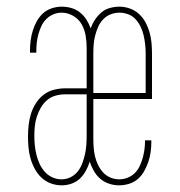

<svg xmlns="http://www.w3.org/2000/svg" viewBox="-20 -548 540 576"><path d="M165 8Q148 8 132 2Q116 -4 104 -15.5Q92 -27 84 -42Q76 -57 71.5 -73Q67 -89 65.5 -105.5Q64 -122 64 -139Q64 -156 66 -173.5Q68 -191 73 -207Q78 -223 87.5 -238Q97 -253 110.5 -263.5Q124 -274 141 -278.5Q158 -283 175 -283H240V-404Q240 -422 237 -440.5Q234 -459 225 -475Q216 -491 199.5 -500.5Q183 -510 165 -510Q152 -510 140 -505Q128 -500 119 -491Q110 -482 104.5 -470.5Q99 -459 95.5 -446.5Q92 -434 90.5 -421.5Q89 -409 89 -396V-390H70V-397Q70 -412 72 -427Q74 -442 78.5 -456.5Q83 -471 90.5 -484.5Q98 -498 109 -508Q120 -518 135 -523Q150 -528 165 -528Q180 -528 194 -524Q208 -520 219.5 -511Q231 -502 239 -489.5Q247 -477 252 -463Q257 -477 265 -489Q273 -501 284 -510.5Q295 -520 309.5 -524Q324 -528 338 -528Q354 -528 369.5 -522.5Q385 -517 397 -506Q409 -495 416.5 -481Q424 -467 428.5 -451.5Q433 -436 434.5 -419.5Q436 -403 436 -387V-251H260V-133Q260 -119 261 -105.5Q262 -92 265 -79Q268 -66 274 -53.5Q280 -41 289 -31Q298 -21 311 -15.5Q324 -10 337 -10Q350 -10 362 -14.5Q374 -19 383.5 -28Q393 -37 398.5 -48.5Q404 -60 407.5 -72Q411 -84 413 -97Q415 -110 415 -123V-127H434V-122Q434 -107 432 -92Q430 -77 425 -62.5Q420 -48 412.5 -34.5Q405 -21 393.5 -11Q382 -1 367 3.5Q352 8 337 8Q322 8 307 3Q292 -2 280.5 -12Q269 -22 261.5 -35.5Q254 -49 249 -63Q245 -49 237.5 -35.5Q230 -22 219.5 -12Q209 -2 194.5 3Q180 8 165 8ZM260 -269H417V-387Q417 -401 415.5 -414.5Q414 -428 411 -441.5Q408 -455 402 -467.5Q396 -480 387 -490Q378 -500 365 -505Q352 -510 338 -510Q325 -510 312 -505Q299 -500 289.5 -490Q280 -480 274.5 -467.5Q269 -455 265.5 -441.5Q262 -428 261 -414.5Q260 -401 260 -387ZM165 -10Q179 -10 192 -16.5Q205 -23 213.5 -34Q222 -45 227 -58.5Q232 -72 235 -85.5Q238 -99 239 -113.5Q240 -128 240 -142V-265H175Q161 -265 146.5 -261Q132 -257 121 -247.5Q110 -238 102.5 -225Q95 -212 90.5 -198Q86 -184 84.5 -169.5Q83 -155 83 -140Q83 -126 84.5 -111.5Q86 -97 89.5 -83Q93 -69 99 -56Q105 -43 114.5 -32.5Q124 -22 137 -16Q150 -10 165 -10Z"/></svg>

Font: Iosevka SS18 Thin
Style: Regular
Weight: 100
Monospace: yes
Designer: Belleve Invis
Foundry: Belleve Invis
Version: Version 25.1.1; ttfautohint (v1.8.4)